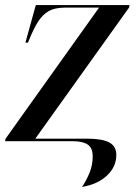

<svg xmlns="http://www.w3.org/2000/svg" viewBox="-21 -556 553 756"><path d="M302 180Q319 155 331.5 124.5Q344 94 344 60Q344 26 324 13Q304 0 266 0H-1L1 -10L369 -526H235Q195 -526 170.5 -512Q146 -498 128.5 -470Q111 -442 94 -400L89 -388H79L120 -536H489L487 -526L118 -10H322Q382 -10 409.5 5Q437 20 437 54Q437 101 400 135.5Q363 170 302 180Z"/></svg>

Font: Noto Serif Display Medium
Style: Italic
Weight: 500
Italic angle: -12°
Designer: Monotype Design Team
Foundry: Monotype Imaging Inc.
Version: Version 2.009